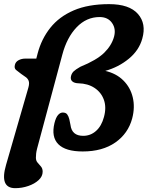

<svg xmlns="http://www.w3.org/2000/svg" viewBox="-25 -738 732 952"><path d="M5 79.5 115.5 -303Q122 -325.5 116.8 -338Q111.5 -350.5 100 -357.5L80 -371.5Q64 -383 54.2 -391.5Q44.5 -400 49 -417Q52.5 -431.5 67.2 -439.5Q82 -447.5 101.5 -447.5H155L161.5 -472.5Q180.5 -545 224.5 -600.2Q268.5 -655.5 340.5 -686.5Q412.5 -717.5 516 -717.5Q616 -717.5 658.8 -669Q701.5 -620.5 680.5 -546.5Q664.5 -488.5 613.8 -446.8Q563 -405 497 -386.5Q551.5 -374 586.5 -339.2Q621.5 -304.5 633.2 -255.5Q645 -206.5 630.5 -151Q610.5 -76 546.8 -31.5Q483 13 385 13Q300 13 264.2 -23Q228.5 -59 245 -127.5Q252 -155.5 262.8 -167.8Q273.5 -180 286 -180Q301.5 -180 308.2 -170.8Q315 -161.5 318.5 -147.5L324.5 -118.5Q331 -64.5 387.5 -64.5Q424 -64.5 451.2 -88.8Q478.5 -113 490.5 -158Q503.5 -205.5 490.2 -242.8Q477 -280 443.8 -302Q410.5 -324 363.5 -325Q344 -325.5 333.5 -334.5Q323 -343.5 327 -360.5Q330.5 -374.5 339.8 -383.8Q349 -393 373.5 -407Q454.5 -440 491.5 -476.2Q528.5 -512.5 540.5 -556Q551 -595 530.5 -624.2Q510 -653.5 469 -653.5Q403.5 -653.5 355 -602.8Q306.5 -552 284 -467L159 -1.5Q155.5 12 154.2 23.2Q153 34.5 153 44Q153 59 161.5 68.5Q170 78 178.2 87.8Q186.5 97.5 186.5 113.5Q186.5 136.5 166.5 155Q146.5 173.5 115.2 184.2Q84 195 50.5 195Q-28.5 195 5 79.5Z"/></svg>

Font: Fraunces 9pt SuperSoft SemiBold
Style: Italic
Weight: 600
Italic angle: -16°
Version: Version 1.000;[0bf87f6ff]